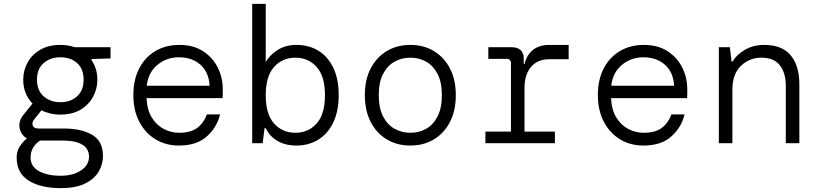

<svg xmlns="http://www.w3.org/2000/svg" viewBox="-20 -740 4240 992"><path d="M292 -148Q263 -148 238.5 -154Q214 -160 194 -170L155 -121Q144 -106 149.5 -91Q155 -76 179 -76H310Q400 -76 456 -43.5Q512 -11 512 66Q512 109 489.5 147Q467 185 419 208.5Q371 232 294 232Q190 232 128 193Q66 154 66 74Q66 43 81 18.5Q96 -6 119 -25Q89 -42 81.5 -77.5Q74 -113 102 -148L148 -205Q100 -255 100 -328Q100 -376 122.5 -417Q145 -458 188 -483Q231 -508 292 -508Q332 -508 366 -496H551V-438L453 -435V-429Q483 -385 483 -328Q483 -281 460.5 -239.5Q438 -198 395.5 -173Q353 -148 292 -148ZM292 -212Q345 -212 378.5 -242.5Q412 -273 412 -328Q412 -384 378.5 -414Q345 -444 292 -444Q240 -444 205.5 -414Q171 -384 171 -328Q171 -273 205.5 -242.5Q240 -212 292 -212ZM138 74Q138 120 181 144Q224 168 294 168Q357 168 398.5 140.5Q440 113 440 69Q440 46 427.5 27.5Q415 9 384.5 -2.5Q354 -14 299 -14H187Q138 19 138 74Z M905 12Q836 12 783 -20.5Q730 -53 699.5 -111.5Q669 -170 669 -249Q669 -328 699 -386Q729 -444 782.5 -476Q836 -508 907 -508Q979 -508 1029 -475.5Q1079 -443 1105 -391Q1131 -339 1131 -279Q1131 -269 1131 -258Q1131 -247 1130 -233H737Q740 -172 764.5 -132.5Q789 -93 826.5 -73.5Q864 -54 905 -54Q966 -54 999.5 -79.5Q1033 -105 1049 -149H1117Q1101 -82 1048.5 -35Q996 12 905 12ZM904 -444Q841 -444 793.5 -405Q746 -366 738 -297H1063Q1059 -367 1015.5 -405.5Q972 -444 904 -444Z M1511 12Q1453 12 1412.5 -12.5Q1372 -37 1353 -78H1347L1337 0H1283V-720H1353V-420Q1373 -455 1414 -481.5Q1455 -508 1511 -508Q1576 -508 1625 -478Q1674 -448 1702 -390Q1730 -332 1730 -249Q1730 -166 1702 -107.5Q1674 -49 1624.5 -18.5Q1575 12 1511 12ZM1506 -54Q1573 -54 1616 -102Q1659 -150 1659 -248Q1659 -346 1616 -394Q1573 -442 1506 -442Q1439 -442 1396 -394Q1353 -346 1353 -248Q1353 -150 1396 -102Q1439 -54 1506 -54Z M2100 12Q2031 12 1978 -20Q1925 -52 1895 -110.5Q1865 -169 1865 -248Q1865 -328 1895 -386Q1925 -444 1978 -476Q2031 -508 2100 -508Q2169 -508 2222 -476Q2275 -444 2305 -386Q2335 -328 2335 -248Q2335 -169 2305 -110.5Q2275 -52 2222 -20Q2169 12 2100 12ZM2100 -54Q2146 -54 2182.5 -75Q2219 -96 2241 -139Q2263 -182 2263 -248Q2263 -315 2241 -357.5Q2219 -400 2182.5 -421Q2146 -442 2100 -442Q2055 -442 2018 -421Q1981 -400 1959 -357.5Q1937 -315 1937 -248Q1937 -182 1959 -139Q1981 -96 2018 -75Q2055 -54 2100 -54Z M2488 0V-60H2620V-416Q2620 -424 2614 -430Q2608 -436 2600 -436H2503V-496H2625Q2654 -496 2670 -481Q2686 -466 2686 -437V-409H2690Q2701 -456 2733.5 -482Q2766 -508 2818 -508H2918V-434H2818Q2757 -434 2723.5 -394Q2690 -354 2690 -287V-60H2847V0Z M3305 12Q3236 12 3183 -20.5Q3130 -53 3099.5 -111.5Q3069 -170 3069 -249Q3069 -328 3099 -386Q3129 -444 3182.5 -476Q3236 -508 3307 -508Q3379 -508 3429 -475.5Q3479 -443 3505 -391Q3531 -339 3531 -279Q3531 -269 3531 -258Q3531 -247 3530 -233H3137Q3140 -172 3164.5 -132.5Q3189 -93 3226.5 -73.5Q3264 -54 3305 -54Q3366 -54 3399.5 -79.5Q3433 -105 3449 -149H3517Q3501 -82 3448.5 -35Q3396 12 3305 12ZM3304 -444Q3241 -444 3193.5 -405Q3146 -366 3138 -297H3463Q3459 -367 3415.5 -405.5Q3372 -444 3304 -444Z M3694 0V-496H3751L3760 -421H3764Q3784 -456 3827.5 -482Q3871 -508 3929 -508Q4020 -508 4065 -454.5Q4110 -401 4110 -303V0H4040V-295Q4040 -364 4009 -403Q3978 -442 3914 -442Q3852 -442 3808 -399.5Q3764 -357 3764 -277V0Z"/></svg>

Font: DM Mono Light
Style: Regular
Weight: 300
Designer: Colophon Foundry
Foundry: Colophon Foundry
Version: Version 1.000; ttfautohint (v1.8.2.53-6de2)